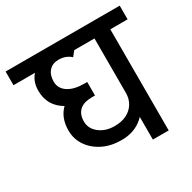

<svg xmlns="http://www.w3.org/2000/svg" viewBox="-169 -781 923 924"><g transform="rotate(-30 292.0 -319.0)"><path d="M294 -73 299 -148Q338 -148 366 -162Q394 -176 409.5 -201.5Q425 -227 425 -259H474Q474 -206 451.5 -163.5Q429 -121 389 -97Q349 -73 294 -73ZM294 -73Q236 -73 191.5 -95Q147 -117 121 -155Q95 -193 95 -241H181Q181 -201 215 -174.5Q249 -148 299 -148ZM95 -241Q95 -314 141.5 -356Q188 -398 274 -398V-323Q226 -323 203.5 -301.5Q181 -280 181 -241ZM274 -323Q174 -323 119.5 -364.5Q65 -406 65 -479L151 -480Q151 -442 184 -420Q217 -398 274 -398ZM274 -323V-398H290V-323ZM65 -479Q65 -539 106 -573Q147 -607 224 -607V-560Q190 -560 170.5 -538.5Q151 -517 151 -480ZM-25 -562V-638H464V-562ZM291 -535Q278 -547 261.5 -553.5Q245 -560 223 -560V-607Q257 -607 280.5 -598Q304 -589 323 -575ZM425 0V-626H513V0ZM329 -562V-638H609V-562Z"/></g></svg>

Font: Akshar Light
Style: Regular
Weight: 400
Version: Version 1.100